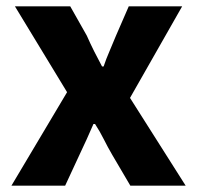

<svg xmlns="http://www.w3.org/2000/svg" viewBox="-20 -584 620 604"><path d="M16 0 191 -294 27 -564H201L253 -472Q264 -447 276 -423Q288 -399 301 -375H306Q314 -399 324.5 -423Q335 -447 345 -472L385 -564H553L389 -276L564 0H390L333 -97Q319 -121 306.5 -146Q294 -171 279 -194H274Q264 -171 253 -146.5Q242 -122 230 -97L185 0Z"/></svg>

Font: Noto Sans SC ExtraBold
Style: Regular
Weight: 800
Designer: Ryoko NISHIZUKA 西塚涼子 (kana, bopomofo & ideographs); Paul D. Hunt (Latin, Greek & Cyrillic); Sandoll Communications 산돌커뮤니
Foundry: Adobe
Version: Version 2.004-H2;hotconv 1.0.118;makeotfexe 2.5.65603